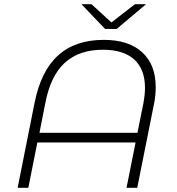

<svg xmlns="http://www.w3.org/2000/svg" viewBox="-20 -895 842 915"><path d="M722 -480Q722 -437 714 -400L634 0H583L626 -216H158L115 0H64L145 -406Q175 -557 257 -631Q339 -705 475 -705Q593 -705 657.5 -646Q722 -587 722 -480ZM671 -476Q671 -565 619.5 -611.5Q568 -658 471 -658Q357 -658 289 -596Q221 -534 196 -404L168 -262H635L663 -401Q671 -444 671 -476ZM676 -875 536 -757H481L368 -875H416L511 -788L623 -875Z"/></svg>

Font: Montserrat Alternates Light
Style: Italic
Weight: 300
Italic angle: -11.3°
Designer: Julieta Ulanovsky
Foundry: Julieta Ulanovsky
Version: Version 7.200